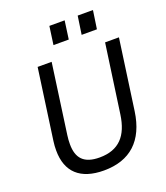

<svg xmlns="http://www.w3.org/2000/svg" viewBox="-162 -1011 980 1134"><g transform="rotate(-20 328.0 -444.5)"><path d="M295 12C460 12 559 -78 584 -255L646 -697H559L498 -265C480 -139 420 -69 297 -69C198 -69 158 -115 158 -203C158 -220 159 -239 162 -259L223 -697H135L73 -254C70 -234 69 -214 69 -196C69 -60 147 12 295 12ZM267 -786H363L379 -901H283ZM444 -786H540L557 -901H461Z"/></g></svg>

Font: HK Grotesk
Style: Italic
Weight: 400
Italic angle: -16°
Designer: Alfredo Marco Pradil
Foundry: Hanken Design Co.
Version: Version 3.001;FEAKit 1.0